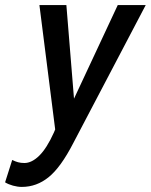

<svg xmlns="http://www.w3.org/2000/svg" viewBox="-101 -539 593 755"><path d="M-81 178 -53 90Q-41 96 -30 99Q-19 102 -5 102Q24 102 53.5 73Q83 44 111 -18L116 -30L54 -519H160L190 -151L362 -519H472L187 24Q138 119 90.5 157.5Q43 196 -15 196Q-32 196 -50 191Q-68 186 -81 178Z"/></svg>

Font: Radio Canada Condensed Medium
Style: Italic
Weight: 500
Width: 3
Italic angle: -12°
Designer: Charles Daoud, Etienne Aubert Bonn, Alexandre Saumier Demers, Jacques Le Bailly
Foundry: Radio-Canada
Version: Version 2.104; ttfautohint (v1.8.4.7-5d5b);gftools[0.9.28.de